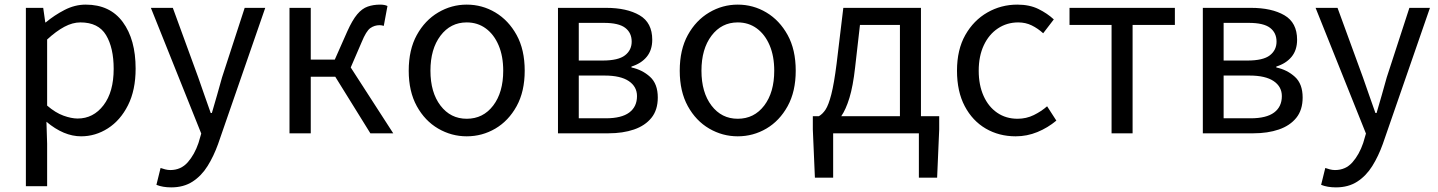

<svg xmlns="http://www.w3.org/2000/svg" viewBox="-20 -577 6222 831"><path d="M92 229V-543H167L176 -480H178Q215 -511 259.5 -534Q304 -557 351 -557Q456 -557 511.5 -481.5Q567 -406 567 -280Q567 -187 534 -121.5Q501 -56 447 -21.5Q393 13 331 13Q256 13 181 -50L184 45V229ZM316 -64Q384 -64 428 -121.5Q472 -179 472 -279Q472 -370 439 -425Q406 -480 328 -480Q294 -480 258.5 -461Q223 -442 184 -406V-120Q220 -89 254.5 -76.5Q289 -64 316 -64Z M721 234Q684 234 657 223L675 150Q683 153 694.5 156Q706 159 717 159Q763 159 792.5 125.5Q822 92 839 42L851 1L633 -543H728L838 -242Q851 -206 864.5 -166Q878 -126 892 -88H897Q908 -126 919.5 -165.5Q931 -205 941 -242L1039 -543H1128L924 46Q905 99 878.5 141.5Q852 184 813.5 209Q775 234 721 234Z M1233 0V-543H1325V-319H1429L1483 -441Q1505 -490 1526 -515Q1547 -540 1571.5 -548.5Q1596 -557 1625 -557Q1645 -557 1657 -551L1641 -465Q1632 -468 1623 -468Q1601 -468 1583 -455.5Q1565 -443 1545 -394L1498 -285L1682 0H1583L1431 -245H1325V0Z M2000 13Q1934 13 1876.5 -20.5Q1819 -54 1784 -117.5Q1749 -181 1749 -271Q1749 -362 1784 -425.5Q1819 -489 1876.5 -523Q1934 -557 2000 -557Q2067 -557 2124 -523Q2181 -489 2216 -425.5Q2251 -362 2251 -271Q2251 -181 2216 -117.5Q2181 -54 2124 -20.5Q2067 13 2000 13ZM2000 -63Q2071 -63 2114.5 -120Q2158 -177 2158 -271Q2158 -334 2138 -381Q2118 -428 2082.5 -454Q2047 -480 2000 -480Q1930 -480 1886.5 -422.5Q1843 -365 1843 -271Q1843 -177 1886.5 -120Q1930 -63 2000 -63Z M2395 0V-543H2603Q2693 -543 2748 -511Q2803 -479 2803 -405Q2803 -360 2779 -331Q2755 -302 2713 -289V-285Q2760 -275 2793.5 -244.5Q2827 -214 2827 -155Q2827 -101 2799.5 -67Q2772 -33 2724 -16.5Q2676 0 2613 0ZM2485 -65H2602Q2670 -65 2703.5 -90Q2737 -115 2737 -161Q2737 -202 2701.5 -226Q2666 -250 2597 -250H2485ZM2485 -315H2588Q2656 -315 2685 -337.5Q2714 -360 2714 -397Q2714 -435 2686 -456.5Q2658 -478 2594 -478H2485Z M3173 13Q3107 13 3049.5 -20.5Q2992 -54 2957 -117.5Q2922 -181 2922 -271Q2922 -362 2957 -425.5Q2992 -489 3049.5 -523Q3107 -557 3173 -557Q3240 -557 3297 -523Q3354 -489 3389 -425.5Q3424 -362 3424 -271Q3424 -181 3389 -117.5Q3354 -54 3297 -20.5Q3240 13 3173 13ZM3173 -63Q3244 -63 3287.5 -120Q3331 -177 3331 -271Q3331 -334 3311 -381Q3291 -428 3255.5 -454Q3220 -480 3173 -480Q3103 -480 3059.5 -422.5Q3016 -365 3016 -271Q3016 -177 3059.5 -120Q3103 -63 3173 -63Z M3507 192 3498 -17V-74H3524Q3540 -83 3553 -102.5Q3566 -122 3578 -168.5Q3590 -215 3601 -302L3630 -543H3966V-74H4045V-17L4036 192H3957V0H3586V192ZM3621 -74H3875V-469H3702L3681 -285Q3672 -204 3656.5 -153.5Q3641 -103 3621 -74Z M4376 13Q4304 13 4246.5 -20.5Q4189 -54 4155.5 -117.5Q4122 -181 4122 -271Q4122 -362 4158 -425.5Q4194 -489 4253.5 -523Q4313 -557 4383 -557Q4436 -557 4474.5 -538Q4513 -519 4541 -493L4495 -433Q4472 -454 4445.5 -467Q4419 -480 4387 -480Q4338 -480 4299 -454Q4260 -428 4238 -381Q4216 -334 4216 -271Q4216 -209 4237 -162Q4258 -115 4296 -89Q4334 -63 4384 -63Q4422 -63 4454.5 -79Q4487 -95 4512 -117L4552 -55Q4515 -24 4470 -5.5Q4425 13 4376 13Z M4791 0V-469H4609V-543H5065V-469H4882V0Z M5186 0V-543H5394Q5484 -543 5539 -511Q5594 -479 5594 -405Q5594 -360 5570 -331Q5546 -302 5504 -289V-285Q5551 -275 5584.5 -244.5Q5618 -214 5618 -155Q5618 -101 5590.5 -67Q5563 -33 5515 -16.5Q5467 0 5404 0ZM5276 -65H5393Q5461 -65 5494.5 -90Q5528 -115 5528 -161Q5528 -202 5492.5 -226Q5457 -250 5388 -250H5276ZM5276 -315H5379Q5447 -315 5476 -337.5Q5505 -360 5505 -397Q5505 -435 5477 -456.5Q5449 -478 5385 -478H5276Z M5762 234Q5725 234 5698 223L5716 150Q5724 153 5735.5 156Q5747 159 5758 159Q5804 159 5833.5 125.5Q5863 92 5880 42L5892 1L5674 -543H5769L5879 -242Q5892 -206 5905.5 -166Q5919 -126 5933 -88H5938Q5949 -126 5960.5 -165.5Q5972 -205 5982 -242L6080 -543H6169L5965 46Q5946 99 5919.5 141.5Q5893 184 5854.5 209Q5816 234 5762 234Z"/></svg>

Font: Chocolate Classical Sans
Style: Regular
Weight: 400
Designer: 田海東、宇文滿月
Foundry: Moonlit Owen
Version: Version 1.001